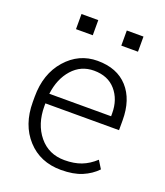

<svg xmlns="http://www.w3.org/2000/svg" viewBox="-135 -813 785 914"><g transform="rotate(20 257.5 -355.5)"><path d="M280.8 9.8Q175.3 9.8 110.1 -61.8Q44.9 -133.3 44.9 -248.5V-275.4Q44.9 -391.1 109.6 -464.6Q174.3 -538.1 268.6 -538.1Q367.7 -538.1 422.1 -477.8Q476.6 -417.5 476.6 -312.5V-262.7H103.5V-248.5Q103.5 -157.7 151.9 -98.6Q200.2 -39.6 280.8 -39.6Q329.1 -39.6 365.5 -53.5Q401.9 -67.4 434.6 -97.7L459.5 -57.6Q429.7 -26.4 386.7 -8.3Q343.8 9.8 280.8 9.8ZM268.6 -488.3Q202.6 -488.3 158.9 -439.2Q115.2 -390.1 105.5 -312H418.5V-326.7Q418.5 -397 378.9 -442.6Q339.4 -488.3 268.6 -488.3ZM433.6 -644.5H349.1V-721.2H433.6ZM204.6 -644.5H119.6V-721.2H204.6Z"/></g></svg>

Font: Roboto Web
Style: Light
Weight: 300
Designer: Google
Version: Version 1.200310; 2013